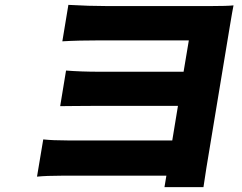

<svg xmlns="http://www.w3.org/2000/svg" viewBox="-20 -727 996 789"><path d="M132.1 -1.1 157.7 -154.1Q196.7 -149.9 256.7 -149.9H687.9L711.3 -291.9H365.4Q340.2 -291.9 289.6 -291.4Q239 -290.8 227.3 -290.8L251.4 -437.1Q313.6 -432.2 388.5 -432.2H734.4L756 -561.1H394.9Q300.4 -561.1 236.2 -557.2L261 -707Q346.2 -702.1 418.3 -702.1H847.3Q912.6 -702.1 939.6 -704.9Q935.4 -685 924 -616.1L828.1 -36.9Q826.3 -27 822.1 2.5Q817.8 32 816.1 41.9H655.9L663.7 -5H231.9Q171.2 -5 132.1 -1.1Z"/></svg>

Font: Karasuma Gothic
Style: Italic
Weight: 900
Italic angle: -9.39999°
Designer: Rasmus Andersson / Ryoko Nishizuka
Foundry: Genbu
Version: Version 1.00